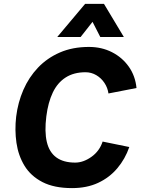

<svg xmlns="http://www.w3.org/2000/svg" viewBox="-20 -954 724 986"><path d="M350 12Q258 12 198 -19Q138 -50 106 -102.5Q74 -155 64.5 -220.5Q55 -286 63 -355Q72 -428 100 -492.5Q128 -557 175 -606.5Q222 -656 287.5 -684.5Q353 -713 437 -713Q502 -713 555 -686Q608 -659 641.5 -611.5Q675 -564 681 -502L537 -474Q533 -503 516.5 -528Q500 -553 474.5 -568Q449 -583 419 -583Q359 -583 317 -556Q275 -529 251 -478.5Q227 -428 218 -357Q208 -278 220.5 -225Q233 -172 269.5 -145.5Q306 -119 366 -119Q408 -119 449.5 -148.5Q491 -178 507 -227L644 -199Q623 -138 582.5 -90Q542 -42 484 -15Q426 12 350 12ZM274 -764 417 -934H514L616 -764H495L428 -895H497L394 -764Z"/></svg>

Font: Inclusive Sans
Style: Italic
Weight: 400
Italic angle: -7°
Designer: Olivia King
Foundry: Olivia King
Version: Version 2.004